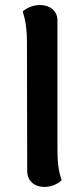

<svg xmlns="http://www.w3.org/2000/svg" viewBox="-20 -728 335 762"><path d="M156 14C190 14 215 -3 225 -13C210 -52 208 -97 208 -136V-647C208 -685 178 -708 139 -708C105 -708 80 -692 70 -682C84 -642 87 -598 87 -560L88 -49C88 -10 117 14 156 14Z"/></svg>

Font: Arima Koshi ExtraBold
Style: Regular
Weight: 800
Designer: Joana Correia and Natanael Gama
Foundry: NDISCOVER
Version: Version 1.019;PS 001.019;hotconv 1.0.88;makeotf.lib2.5.64775